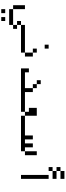

<svg xmlns="http://www.w3.org/2000/svg" viewBox="980 -1895 1040 3040"><g transform="rotate(90 1500.0 -375.0)"><path d="M187.5 125V62.5H125V125ZM312.5 125V62.5H250V125ZM437.5 -62.5V-125H375V-62.5H125V0H375V-62.5ZM500 -187.5V-250H375V-187.5H312.5V-125H375V-187.5ZM125 -62.5V-250H62.5V-62.5Z M750 -562.5V-625H687.5V-562.5ZM812.5 -250H500V-187.5H812.5ZM812.5 -250H875Q875 -250 875 -375H812.5Q812.5 -375 812.5 -250ZM812.5 -375V-437.5H750V-375Z M1500 -187.5V-250H1437.5Q1437.5 -250 1437.5 -375H1375Q1375 -375 1375 -250H1125V-312.5H1062.5Q1062.5 -312.5 1062.5 -187.5ZM1375 -375V-437.5H1312.5V-375ZM1312.5 -437.5V-500H1250V-437.5Z M2000 -187.5V-250H1812.5V-187.5ZM1750 -250H1500V-187.5H1750ZM1750 -250H1812.5V-437.5H1687.5Q1687.5 -437.5 1687.5 -312.5H1750Z M2125 -250H2000V-187.5H2375V-250H2312.5Q2312.5 -250 2312.5 -375H2250Q2250 -375 2250 -250H2187.5Q2187.5 -250 2187.5 -375H2125Q2125 -375 2125 -250ZM2375 -250H2437.5V-437.5H2375Z M2812.5 -687.5V-750H2687.5V-687.5H2625V-625H2687.5V-687.5ZM2812.5 -812.5V-875H2687.5V-812.5H2625V-750H2687.5V-812.5ZM2750 -625V-187.5H2812.5V-625Z"/></g></svg>

Font: CalcUnifontExMono
Style: Regular
Weight: 500
Version: Version 15.0.06